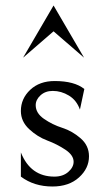

<svg xmlns="http://www.w3.org/2000/svg" viewBox="-20 -667 384 699"><path d="M64 -457 175 -647 286 -457 175 -553ZM171 12Q104 12 56 -24V-112Q91 -24 178 -24Q209 -24 228.5 -41Q248 -58 248 -78Q248 -102 218 -122Q188 -142 152 -155.5Q116 -169 86 -197Q56 -225 56 -263Q56 -308 90 -340Q124 -372 179 -372Q251 -372 287 -343L271 -268Q259 -302 231 -319Q203 -336 172 -336Q145 -336 127.5 -320Q110 -304 110 -284Q110 -255 140.5 -234Q171 -213 207 -201.5Q243 -190 273.5 -163.5Q304 -137 304 -98Q304 -54 267.5 -21Q231 12 171 12Z"/></svg>

Font: Bellefair
Style: Regular
Weight: 400
Designer: Nick Shinn, Liron Lavi Turkenic
Foundry: Shinntype
Version: Version 1.003;PS 001.003;hotconv 1.0.88;makeotf.lib2.5.64775